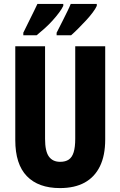

<svg xmlns="http://www.w3.org/2000/svg" viewBox="-20 -950 614 980"><path d="M517 -238Q517 -156 490 -101Q463 -46 412 -18Q361 10 286 10Q176 10 117 -51Q58 -112 58 -235V-714H210V-241Q210 -178 229.5 -151Q249 -124 287 -124Q314 -124 331 -135.5Q348 -147 356 -173Q364 -199 364 -242V-714H517ZM474 -920Q468 -906 453 -886Q438 -866 418.5 -845Q399 -824 379.5 -804.5Q360 -785 343 -770H269V-783Q286 -816 300.5 -845Q315 -874 325.5 -895.5Q336 -917 341 -930H474ZM303 -920Q296 -905 281.5 -885.5Q267 -866 248.5 -845.5Q230 -825 209 -806Q188 -787 167 -770H99V-783Q116 -818 130 -846Q144 -874 154.5 -895.5Q165 -917 171 -930H303Z"/></svg>

Font: Noto Sans Khmer ExtraCondensed ExtraBold
Style: Regular
Weight: 800
Width: 2
Designer: Danh Hong and the Monotype Design Team
Foundry: Monotype Imaging Inc.
Version: Version 2.004